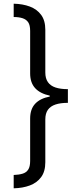

<svg xmlns="http://www.w3.org/2000/svg" viewBox="-20 -852 416 1038"><path d="M347 -296Q307 -296 280 -287Q253 -278 239 -258.5Q225 -239 225 -206V25Q225 75 202.5 105.5Q180 136 141.5 150.5Q103 165 54 166V94Q82 93 102 87Q122 81 132.5 65Q143 49 143 18V-211Q143 -262 170 -291Q197 -320 249 -330V-335Q197 -346 170 -375.5Q143 -405 143 -455V-685Q143 -716 132.5 -731.5Q122 -747 102 -753.5Q82 -760 54 -760V-832Q103 -831 141.5 -816.5Q180 -802 202.5 -771.5Q225 -741 225 -691V-460Q225 -428 239 -408Q253 -388 280 -379Q307 -370 347 -370Z"/></svg>

Font: hexhindi15
Style: Regular
Weight: 400
Designer: Jelle Bosma - Monotype Design Team
Foundry: Monotype Imaging Inc.
Version: Version 2.006